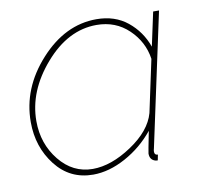

<svg xmlns="http://www.w3.org/2000/svg" viewBox="-65 -596 711 676"><g transform="rotate(-10 290.0 -258.5)"><path d="M31 -210Q31 -331 120 -429Q209 -527 321 -527Q387 -527 432 -490.5Q477 -454 497 -398L523 -519H544L442 -44Q440 -38 440 -32Q440 -20 452 -20L448 0Q442 0 439 -1Q420 -7 420 -29Q420 -33 435 -108Q392 -55 332.5 -22.5Q273 10 216 10Q133 10 82 -55.5Q31 -121 31 -210ZM448 -169 488 -356Q479 -418 432.5 -462.5Q386 -507 318 -507Q216 -507 133.5 -412Q51 -317 51 -210Q51 -129 99 -69.5Q147 -10 218 -10Q284 -10 357.5 -59Q431 -108 448 -169Z"/></g></svg>

Font: Raleway-v4020 Thin
Style: Italic
Weight: 250
Italic angle: -12°
Designer: Matt McInerney, Pablo Impallari, Rodrigo Fuenzalida
Foundry: Matt McInerney, Pablo Impallari, Rodrigo Fuenzalida
Version: Version 4.020;PS 004.020;hotconv 1.0.88;makeotf.lib2.5.64775